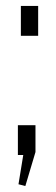

<svg xmlns="http://www.w3.org/2000/svg" viewBox="-20 -520 189 644"><path d="M99 -100V-10L65 104L42 98L58 0H40V-100ZM108 -500V-400H50V-500Z"/></svg>

Font: Pathway Extreme 8pt Thin 12pt Thin
Style: Regular
Weight: 250
Version: Version 1.001;gftools[0.9.26]